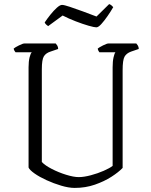

<svg xmlns="http://www.w3.org/2000/svg" viewBox="-20 -921 740 941"><path d="M346 0Q317 0 280 -11Q243 -22 208 -38Q173 -54 149 -71Q125 -88 120 -100V-591Q120 -620 125 -640Q130 -660 136 -665H56Q54 -667 51 -672Q48 -677 47 -683Q54 -689 73 -698.5Q92 -708 100 -708H253Q256 -705 260.5 -698Q265 -691 265 -681L227 -668Q205 -661 195 -645Q185 -629 185 -581V-127Q201 -110 234 -93Q267 -76 304 -64.5Q341 -53 366 -53Q391 -53 425 -62Q459 -71 488.5 -84Q518 -97 532 -108V-591Q532 -620 536.5 -640Q541 -660 546 -665H467Q465 -668 462.5 -672Q460 -676 459 -683Q466 -689 485 -698.5Q504 -708 512 -708H648Q651 -705 655.5 -698Q660 -691 660 -681L622 -668Q600 -660 590.5 -643.5Q581 -627 581 -577V-98Q561 -77 526 -54.5Q491 -32 445 -16Q399 0 346 0ZM452 -787Q442 -787 414 -795Q386 -803 351 -816.5Q316 -830 287 -845L216 -793Q212 -796 207 -800Q202 -804 199 -811Q211 -829 227 -849Q243 -869 258.5 -883Q274 -897 284 -897Q294 -897 322.5 -887.5Q351 -878 386.5 -865Q422 -852 453 -840L515 -901Q521 -899 526.5 -894.5Q532 -890 535 -886Q523 -865 507 -842Q491 -819 476.5 -803Q462 -787 452 -787Z"/></svg>

Font: Texturina 72pt ExtraLight
Style: Regular
Weight: 200
Designer: Guillermo Torres Carreño
Foundry: Omnibus-Type
Version: Version 1.002; ttfautohint (v1.8.3)